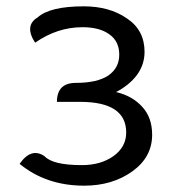

<svg xmlns="http://www.w3.org/2000/svg" viewBox="-20 -574 545 607"><path d="M246 13Q126 13 42 -56Q79 -109 121 -80Q147 -52 239 -52Q298 -52 338 -80Q379 -109 379 -155Q379 -252 233 -252H160Q160 -312 220 -312Q287 -312 322 -335Q357 -359 357 -401Q357 -444 325 -466Q294 -488 241 -488Q161 -488 91 -439Q56 -493 99 -519Q138 -554 245 -554Q326 -554 381 -516Q437 -479 437 -410Q437 -370 413 -337Q389 -305 347 -283Q398 -271 429 -237Q461 -203 461 -148Q461 -77 398 -32Q335 13 246 13Z"/></svg>

Font: Swei Half Moon CJK TC
Style: DemiLight
Weight: 350
Version: Version 2.125